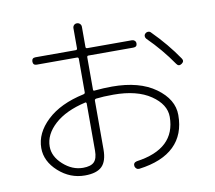

<svg xmlns="http://www.w3.org/2000/svg" viewBox="-89 -906 1178 1050"><g transform="rotate(-10 500.0 -380.5)"><path d="M373 -367.2Q261.7 -341.8 200.7 -286.1Q139.6 -230.5 139.6 -163.1Q139.6 -108.4 189.9 -63Q240.2 -17.6 299.8 -17.6Q342.8 -17.6 361.3 -36.1Q379.9 -54.7 379.9 -98.6V-360.4Q379.9 -363.3 377.9 -365.7Q376 -368.2 373 -367.2ZM302.7 25.4Q220.7 25.4 156.7 -32.2Q92.8 -89.8 92.8 -163.1Q92.8 -246.1 166 -315.4Q239.3 -384.8 371.1 -413.1Q379.9 -415 379.9 -422.9V-608.4Q379.9 -617.2 371.1 -617.2H147.5Q127.9 -617.2 127 -636.7Q127 -658.2 147.5 -658.2H371.1Q379.9 -658.2 379.9 -667V-778.3Q379.9 -788.1 386.2 -794.9Q392.6 -801.8 402.8 -801.8Q413.1 -801.8 419.9 -794.9Q426.8 -788.1 426.8 -778.3V-667Q426.8 -658.2 434.6 -658.2H683.6Q692.4 -658.2 698.7 -652.3Q705.1 -646.5 705.1 -636.7Q705.1 -617.2 683.6 -617.2H434.6Q426.8 -617.2 426.8 -608.4V-429.7Q426.8 -420.9 435.5 -422.9Q485.4 -427.7 532.2 -427.7Q683.6 -427.7 772.9 -363.3Q862.3 -298.8 862.3 -211.9Q862.3 -103.5 796.4 -39.6Q730.5 24.4 601.6 41Q592.8 42 585.9 36.6Q579.1 31.2 577.1 22.5Q574.2 2.9 594.7 -2Q813.5 -32.2 814.5 -210Q814.5 -279.3 738.3 -331.1Q662.1 -382.8 532.2 -382.8Q474.6 -382.8 435.5 -377.9Q426.8 -376 426.8 -368.2V-97.7Q426.8 -32.2 397.5 -3.4Q368.2 25.4 302.7 25.4ZM793.9 -681.6Q875 -600.6 934.6 -512.7Q946.3 -496.1 928.7 -483.9Q911.1 -471.7 899.4 -489.3Q839.8 -576.2 762.7 -652.3Q756.8 -658.2 756.3 -667Q755.9 -675.8 762.7 -682.1Q769.5 -688.5 778.8 -688.5Q788.1 -688.5 793.9 -681.6Z"/></g></svg>

Font: Rounded-X Mgen+ 1m light
Style: Regular
Weight: 200
Designer: [Source Han Sans]
Ryoko NISHIZUKA  (kana & ideographs); Paul D. Hunt (Latin, Greek & Cyrillic); Wenlong ZHANG  (bopomofo
Version: Version 1.059.20150602